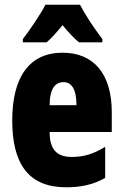

<svg xmlns="http://www.w3.org/2000/svg" viewBox="-20 -786 522 816"><path d="M320 -766H173C156 -731 104 -654 77 -620V-606H178C195 -620 218 -645 246 -679C273 -646 296 -622 316 -606H415V-620C375 -673 343 -722 320 -766ZM246 -562C105 -562 32 -459 32 -274C32 -90 101 10 261 10C325 10 379 -2 427 -30V-162C376 -131 336 -119 285 -119C221 -119 191 -151 191 -225H455V-310C455 -472 378 -562 246 -562ZM250 -437C283 -437 305 -409 305 -339H191C191 -411 216 -437 250 -437Z"/></svg>

Font: Noto Sans Myanmar ExtraCondensed Black
Style: Regular
Weight: 900
Width: 2
Designer: Monotype Design Team
Foundry: Monotype Imaging Inc.
Version: Version 2.107